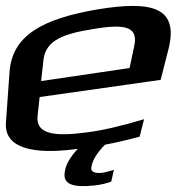

<svg xmlns="http://www.w3.org/2000/svg" viewBox="-71 -489 626 649"><path d="M56 -97 63 -161 472 -219 499 -325C533 -464 444 -488 257 -457C73 -425 -31 -370 -39 -243L-51 -74C-57 15 48 32 177 16L192 14C166 42 151 68 148 92C140 136 179 145 247 138C268 136 288 131 305 125L314 85C295 91 282 94 276 95C247 98 234 91 238 75C242 52 257 27 284 0C317 -6 356 -15 401 -27L416 -86C336 -62 270 -47 218 -41C119 -28 49 -33 56 -97ZM244 -391C341 -407 398 -404 383 -335L367 -259L68 -215L76 -287C84 -355 147 -375 244 -391Z"/></svg>

Font: Gamestation Warped
Style: Italic
Weight: 400
Designer: Jonas Hecksher
Foundry: Jonas Hecksher, Playtypeª, e-types AS
Version: Version 1.003